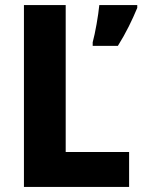

<svg xmlns="http://www.w3.org/2000/svg" viewBox="-20 -734 559 754"><path d="M74 0H487V-137H238V-714H74ZM519 -703V-714H370C366 -673 354 -604 344 -568V-554H443C475 -605 499 -655 519 -703Z"/></svg>

Font: Noto Sans Myanmar UI SemiCondensed ExtraBold
Style: Regular
Weight: 800
Width: 4
Designer: Monotype Design Team
Foundry: Monotype Imaging Inc.
Version: Version 2.103